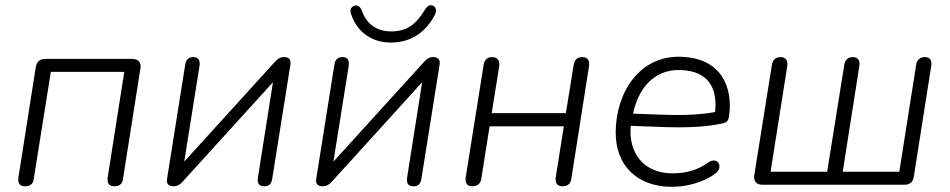

<svg xmlns="http://www.w3.org/2000/svg" viewBox="-20 -712 3660 740"><path d="M76 6C96 6 108 -3 110 -22L176 -435H459L395 -28C392 -6 401 6 421 6C440 6 452 -3 454 -22L521 -447C526 -471 513 -485 489 -485H156C135 -485 122 -476 118 -454L51 -28C48 -6 56 6 76 6Z M648 6C666 6 676 -3 685 -13L1032 -395L974 -27C971 -6 978 6 999 6C1016 6 1026 -3 1029 -22L1099 -461C1102 -478 1097 -492 1075 -492C1057 -492 1047 -482 1038 -472L690 -89L749 -458C752 -479 745 -492 725 -492C708 -492 697 -483 694 -464L624 -24C621 -9 625 6 648 6Z M1223 6C1241 6 1251 -3 1260 -13L1607 -395L1549 -27C1546 -6 1553 6 1574 6C1591 6 1601 -3 1604 -22L1674 -461C1677 -478 1672 -492 1650 -492C1632 -492 1622 -482 1613 -472L1265 -89L1324 -458C1327 -479 1320 -492 1300 -492C1283 -492 1272 -483 1269 -464L1199 -24C1196 -9 1200 6 1223 6ZM1486 -548C1552 -548 1613 -576 1654 -651C1665 -671 1661 -684 1649 -690C1636 -695 1627 -689 1618 -675C1583 -617 1547 -591 1488 -591C1436 -591 1396 -615 1376 -667C1369 -687 1359 -694 1346 -690C1332 -685 1327 -674 1334 -655C1361 -579 1423 -548 1486 -548Z M1800 6C1819 6 1832 -3 1835 -23L1867 -225H2153L2122 -29C2119 -7 2127 6 2148 6C2167 6 2179 -3 2182 -23L2250 -456C2254 -478 2245 -492 2224 -492C2206 -492 2194 -482 2191 -462L2161 -276H1875L1904 -456C1907 -478 1898 -492 1877 -492C1859 -492 1847 -482 1844 -462L1775 -29C1772 -7 1780 6 1800 6Z M2570 8C2628 8 2693 -10 2737 -43C2770 -67 2747 -111 2710 -86C2667 -55 2623 -44 2571 -44C2461 -44 2401 -123 2411 -227C2542 -223 2645 -213 2759 -235C2777 -238 2787 -243 2790 -264C2806 -380 2757 -487 2608 -493C2448 -501 2354 -359 2353 -203C2352 -75 2435 8 2570 8ZM2420 -274C2438 -362 2494 -447 2606 -442C2711 -437 2746 -372 2736 -280C2630 -261 2534 -271 2420 -274Z M2918 0H3466C3486 0 3499 -10 3502 -31L3569 -457C3573 -479 3564 -492 3545 -492C3526 -492 3514 -482 3511 -462L3446 -50H3228L3292 -457C3296 -479 3286 -492 3267 -492C3248 -492 3237 -481 3234 -462L3168 -50H2950L3014 -456C3018 -478 3008 -492 2989 -492C2970 -492 2958 -482 2955 -462L2887 -36C2884 -13 2896 0 2918 0Z"/></svg>

Font: SN Pro Light
Style: Italic
Weight: 300
Italic angle: -8.99998°
Designer: Tobias Whetton
Foundry: Supernotes
Version: Version 1.001;Glyphs 3.2 (3249)